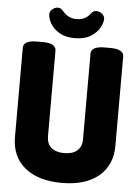

<svg xmlns="http://www.w3.org/2000/svg" viewBox="-59 -930 709 983"><g transform="rotate(5 295.0 -438.0)"><path d="M296 8Q174 8 105.5 -48.5Q37 -105 37 -205V-664Q37 -682 54 -692Q71 -702 108 -702H134Q171 -702 188 -692Q205 -682 205 -664V-223Q205 -186 228.5 -165.5Q252 -145 296 -145Q338 -145 361.5 -165.5Q385 -186 385 -223V-664Q385 -682 402 -692Q419 -702 456 -702H482Q519 -702 536 -692Q553 -682 553 -664V-205Q553 -105 485 -48.5Q417 8 296 8ZM297 -736Q249 -736 217.5 -755Q186 -774 171.5 -800Q157 -826 157 -847Q157 -862 170.5 -873Q184 -884 199 -884Q208 -884 214 -880Q220 -876 229 -866Q257 -834 298 -834Q344 -834 368 -868Q380 -884 396 -884Q412 -884 425.5 -873Q439 -862 439 -847Q439 -827 424.5 -801Q410 -775 378.5 -755.5Q347 -736 297 -736Z"/></g></svg>

Font: Asap Condensed ExtraBold
Style: Regular
Weight: 800
Width: 3
Designer: Pablo Cosgaya
Foundry: Omnibus-Type
Version: Version 3.001; ttfautohint (v1.8.4.7-5d5b)